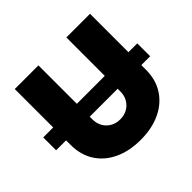

<svg xmlns="http://www.w3.org/2000/svg" viewBox="-182 -926 1132 1132"><g transform="rotate(-45 384.0 -359.5)"><path d="M775.9 -407.2V-299.8H-8.3V-407.2ZM388.2 9.8Q293.9 9.8 223.4 -23.4Q152.8 -56.6 113.8 -117.4Q74.7 -178.2 74.7 -260.7V-727.5H272V-277.3Q272 -243.2 287.1 -217Q302.2 -190.9 328.4 -176Q354.5 -161.1 388.2 -161.1Q422.4 -161.1 448.5 -176Q474.6 -190.9 489.7 -217Q504.9 -243.2 504.9 -277.3V-727.5H702.1V-260.7Q702.1 -178.2 662.8 -117.4Q623.5 -56.6 553 -23.4Q482.4 9.8 388.2 9.8Z"/></g></svg>

Font: Inter 20pt Black
Style: Regular
Weight: 900
Version: Version 4.001;git-66647c0bb